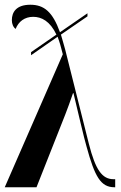

<svg xmlns="http://www.w3.org/2000/svg" viewBox="-21 -790 509 810"><path d="M244 -561 -1 0H133L254 -306C264 -332 276 -364 287 -397H289C307 -322 334 -205 344 -172C379 -44 404 0 462 0H465V-34H458C410 -34 382 -73 354 -183L254 -581C248 -604 241 -626 236 -644L348 -721V-734L232 -654C201 -740 165 -770 107 -770C48 -770 29 -739 29 -705C29 -689 35 -675 45 -668C57 -699 83 -719 119 -719C154 -719 190 -701 217 -644L110 -570V-557L222 -635C230 -614 237 -590 244 -561Z"/></svg>

Font: Noto Serif Display ExtraCondensed
Style: Bold
Weight: 700
Width: 2
Designer: Monotype Design Team
Foundry: Monotype Imaging Inc.
Version: Version 2.009